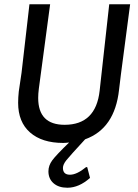

<svg xmlns="http://www.w3.org/2000/svg" viewBox="-20 -662 646 900"><path d="M296 218Q255 218 231 197Q207 176 207 141Q207 114 225 89.5Q243 65 304 6Q286 8 276 8Q177 8 121 -41Q65 -90 65 -180Q65 -204 68 -233L81 -321L118 -642H215L162 -246Q159 -222 159 -203Q159 -77 283 -77Q429 -77 447 -236L492 -642H590L547 -315L538 -241Q518 -59 379 -9Q308 68 291.5 88.5Q275 109 275 125Q275 157 308 157Q340 157 384 121L389 122L402 172Q350 218 296 218Z"/></svg>

Font: Alegreya Sans SC Medium
Style: Italic
Weight: 500
Italic angle: -7°
Designer: Juan Pablo del Peral
Foundry: Huerta Tipografica
Version: Version 2.007